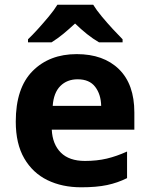

<svg xmlns="http://www.w3.org/2000/svg" viewBox="-20 -786 637 816"><path d="M306 -556Q420 -556 485.5 -492Q551 -428 551 -308V-235H200Q203 -173 238.5 -137.5Q274 -102 341 -102Q392 -102 434 -112Q476 -122 520 -142V-29Q480 -9 435 0.5Q390 10 325 10Q244 10 181.5 -20.5Q119 -51 83 -113Q47 -175 47 -269Q47 -412 118.5 -484Q190 -556 306 -556ZM310 -449Q265 -449 236.5 -420.5Q208 -392 204 -336H410Q409 -385 384.5 -417Q360 -449 310 -449ZM376 -766Q390 -743 413 -715.5Q436 -688 459.5 -662.5Q483 -637 501 -619V-606H401Q375 -621 350 -641Q325 -661 299 -686Q272 -661 249 -642Q226 -623 199 -606H99V-619Q118 -637 141.5 -663Q165 -689 187.5 -716Q210 -743 224 -766Z"/></svg>

Font: Noto Sans Khmer UI
Style: Bold
Weight: 700
Designer: Danh Hong and the Monotype Design Team
Foundry: Monotype Imaging Inc.
Version: Version 2.002; ttfautohint (v1.8.4.7-5d5b)